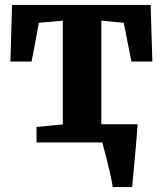

<svg xmlns="http://www.w3.org/2000/svg" viewBox="-20 -575 657 775"><path d="M435 180Q433 164.5 427.5 138.8Q422 113 415 85Q408 57 401.8 33.8Q395.5 10.5 393 0L356 -73.5H535.5Q534.5 -59.5 532.5 -33.8Q530.5 -8 527.8 23.5Q525 55 522 86Q519 117 516.8 142.2Q514.5 167.5 513.5 180ZM127.5 0V-62.5L233.5 -73V-491.5L137 -483L107.5 -326.5H22L28.5 -555H588L595 -326.5H510.5L479.5 -483L389 -491.5V-73L499 -62.5V0Z"/></svg>

Font: Merriweather 20pt ExtraBold
Style: Regular
Weight: 800
Version: Version 2.100